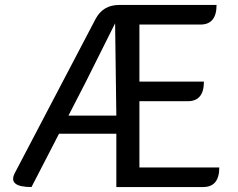

<svg xmlns="http://www.w3.org/2000/svg" viewBox="-20 -754 958 774"><path d="M324 -420 256 -288H449L444 -660Q444 -660 324 -420ZM107 0Q10 0 40 -57L365 -677Q395 -734 460 -734H853Q853 -655 788 -655H542V-425H802Q802 -346 737 -346H542V-79H864Q864 0 799 0H449V-215H218L107 0Z"/></svg>

Font: Swei Toothpaste CJK TC
Style: Regular
Weight: 400
Version: Version 1.0